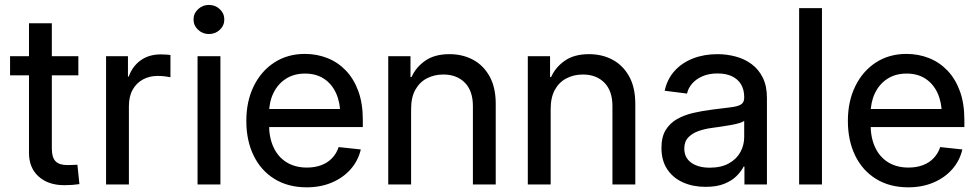

<svg xmlns="http://www.w3.org/2000/svg" viewBox="-20 -761 4037 792"><path d="M303.2 -529.3V-450.2H21.5V-529.3ZM99.6 -665H193.8V-147.9Q193.8 -111.8 209 -95.9Q224.1 -80.1 257.8 -80.1Q268.1 -80.1 278.6 -80.6Q289.1 -81.1 299.3 -81.5L307.6 -1.5Q294.4 0.5 278.3 1.7Q262.2 2.9 245.6 2.9Q178.7 2.9 139.2 -33Q99.6 -68.8 99.6 -129.9Z M417.5 0V-529.3H507.8V-445.3H511.2Q525.9 -487.3 560.1 -512Q594.2 -536.6 643.1 -536.6Q653.8 -536.6 665.3 -535.9Q676.8 -535.2 683.1 -534.2V-442.4Q677.7 -443.8 662.6 -445.8Q647.5 -447.8 629.9 -447.8Q596.7 -447.8 569.8 -433.3Q543 -418.9 527.3 -391.1Q511.7 -363.3 511.7 -322.8V0Z M794.9 0V-529.3H889.2V0ZM841.8 -620.6Q815.9 -620.6 797.1 -638.2Q778.3 -655.8 778.3 -680.7Q778.3 -705.6 797.1 -723.1Q815.9 -740.7 841.8 -740.7Q868.2 -740.7 886.7 -723.1Q905.3 -705.6 905.3 -680.7Q905.3 -655.8 886.7 -638.2Q868.2 -620.6 841.8 -620.6Z M1245.1 11.7Q1168 11.7 1111.8 -23.2Q1055.7 -58.1 1025.9 -119.9Q996.1 -181.6 996.1 -262.2Q996.1 -343.3 1026.6 -405.5Q1057.1 -467.8 1111.6 -503.2Q1166 -538.6 1237.8 -538.6Q1287.6 -538.6 1331.1 -521.2Q1374.5 -503.9 1407.2 -469.5Q1439.9 -435.1 1458.3 -384.5Q1476.6 -334 1476.6 -267.1V-236.8H1047.9V-311.5H1426.3L1383.8 -286.6Q1383.8 -337.4 1366.5 -376Q1349.1 -414.6 1316.7 -436Q1284.2 -457.5 1238.3 -457.5Q1192.4 -457.5 1159.2 -436Q1126 -414.6 1107.9 -377.2Q1089.8 -339.8 1089.8 -292.5V-247.1Q1089.8 -192.9 1108.6 -152.8Q1127.4 -112.8 1162.6 -91.3Q1197.8 -69.8 1246.1 -69.8Q1279.3 -69.8 1305.7 -79.8Q1332 -89.8 1350.1 -108.9Q1368.2 -127.9 1377 -154.3L1468.3 -144.5Q1457.5 -98.1 1426.5 -63Q1395.5 -27.8 1349.1 -8.1Q1302.7 11.7 1245.1 11.7Z M1675.8 -311.5V0H1581.5V-529.3H1673.3V-442.9L1677.7 -443.4Q1695.8 -483.9 1734.4 -510.7Q1772.9 -537.6 1834 -537.6Q1888.2 -537.6 1931.2 -514.6Q1974.1 -491.7 1999.5 -446Q2024.9 -400.4 2024.9 -332.5V0H1930.7V-323.2Q1930.7 -386.2 1897.5 -419.9Q1864.3 -453.6 1808.6 -453.6Q1771.5 -453.6 1741.2 -438Q1710.9 -422.4 1693.4 -390.9Q1675.8 -359.4 1675.8 -311.5Z M2251.5 -311.5V0H2157.2V-529.3H2249V-442.9L2253.4 -443.4Q2271.5 -483.9 2310.1 -510.7Q2348.6 -537.6 2409.7 -537.6Q2463.9 -537.6 2506.8 -514.6Q2549.8 -491.7 2575.2 -446Q2600.6 -400.4 2600.6 -332.5V0H2506.3V-323.2Q2506.3 -386.2 2473.1 -419.9Q2439.9 -453.6 2384.3 -453.6Q2347.2 -453.6 2316.9 -438Q2286.6 -422.4 2269 -390.9Q2251.5 -359.4 2251.5 -311.5Z M2890.6 9.8Q2838.9 9.8 2797.6 -8.5Q2756.3 -26.9 2732.4 -62.7Q2708.5 -98.6 2708.5 -150.9Q2708.5 -196.3 2726.1 -224.9Q2743.7 -253.4 2773.2 -270Q2802.7 -286.6 2839.8 -295.2Q2877 -303.7 2915.5 -308.6Q2964.8 -314.9 2994.1 -318.4Q3023.4 -321.8 3036.6 -330.1Q3049.8 -338.4 3049.8 -357.4V-361.3Q3049.8 -390.6 3037.1 -412.4Q3024.4 -434.1 3000 -446Q2975.6 -458 2939.9 -458Q2904.3 -458 2877.9 -446.5Q2851.6 -435.1 2835.2 -416.3Q2818.8 -397.5 2814 -375L2721.7 -386.7Q2732.4 -435.1 2762.9 -468.8Q2793.5 -502.4 2838.9 -520Q2884.3 -537.6 2939.5 -537.6Q2978 -537.6 3014.6 -527.8Q3051.3 -518.1 3080.3 -496.6Q3109.4 -475.1 3126.5 -440.7Q3143.6 -406.2 3143.6 -357.9V0H3050.8V-73.7H3047.4Q3037.6 -54.2 3018.3 -34.9Q2999 -15.6 2967.8 -2.9Q2936.5 9.8 2890.6 9.8ZM2907.7 -69.3Q2955.1 -69.3 2986.8 -87.2Q3018.6 -105 3034.2 -133.8Q3049.8 -162.6 3049.8 -195.3V-262.7Q3044.4 -257.8 3030 -253.4Q3015.6 -249 2995.8 -245.4Q2976.1 -241.7 2955.3 -238.8Q2934.6 -235.8 2917 -233.4Q2886.7 -229.5 2860.8 -220.2Q2835 -210.9 2818.8 -193.8Q2802.7 -176.8 2802.7 -147.9Q2802.7 -110.4 2831.5 -89.8Q2860.4 -69.3 2907.7 -69.3Z M3370.6 -727.5V0H3276.4V-727.5Z M3726.6 11.7Q3649.4 11.7 3593.3 -23.2Q3537.1 -58.1 3507.3 -119.9Q3477.5 -181.6 3477.5 -262.2Q3477.5 -343.3 3508.1 -405.5Q3538.6 -467.8 3593 -503.2Q3647.5 -538.6 3719.2 -538.6Q3769 -538.6 3812.5 -521.2Q3856 -503.9 3888.7 -469.5Q3921.4 -435.1 3939.7 -384.5Q3958 -334 3958 -267.1V-236.8H3529.3V-311.5H3907.7L3865.2 -286.6Q3865.2 -337.4 3847.9 -376Q3830.6 -414.6 3798.1 -436Q3765.6 -457.5 3719.7 -457.5Q3673.8 -457.5 3640.6 -436Q3607.4 -414.6 3589.4 -377.2Q3571.3 -339.8 3571.3 -292.5V-247.1Q3571.3 -192.9 3590.1 -152.8Q3608.9 -112.8 3644 -91.3Q3679.2 -69.8 3727.5 -69.8Q3760.7 -69.8 3787.1 -79.8Q3813.5 -89.8 3831.5 -108.9Q3849.6 -127.9 3858.4 -154.3L3949.7 -144.5Q3939 -98.1 3908 -63Q3877 -27.8 3830.6 -8.1Q3784.2 11.7 3726.6 11.7Z"/></svg>

Font: Inter Cardless Tabular
Style: Regular
Weight: 400
Designer: Rasmus Andersson
Foundry: rsms
Version: Version 4.000;git-4fc901f